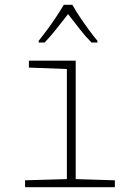

<svg xmlns="http://www.w3.org/2000/svg" viewBox="-20 -784 570 804"><path d="M85 0V-29L260 -34V-495L101 -501V-530H297V-34L461 -29V0ZM142 -613Q158 -633 178 -660Q198 -687 216.5 -715Q235 -743 247 -764H283Q295 -742 314 -713.5Q333 -685 353 -658Q373 -631 388 -613V-606H363Q338 -631 312.5 -664Q287 -697 265 -725Q244 -698 217.5 -664.5Q191 -631 167 -606H142Z"/></svg>

Font: Noto Sans Mono Condensed ExtraLight
Style: Regular
Weight: 200
Width: 3
Designer: Monotype Design Team
Foundry: Monotype Imaging Inc.
Version: Version 2.014; ttfautohint (v1.8.4.7-5d5b)